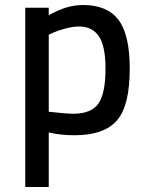

<svg xmlns="http://www.w3.org/2000/svg" viewBox="-20 -530 584 768"><path d="M81 218V-499H175V-469Q246 -510 312 -510Q409 -510 454 -450.5Q499 -391 499 -255Q499 -107 447.5 -48Q396 11 278 11Q224 11 175 0V218ZM296 -424Q272 -424 242 -416Q212 -408 194 -400L175 -391V-83Q247 -75 272 -75Q345 -75 373.5 -115.5Q402 -156 402 -256Q402 -346 375.5 -385Q349 -424 296 -424Z"/></svg>

Font: TitilliumText22L Lt
Style: Medium
Weight: 500
Designer: Campivisivi
Foundry: Campivisivi
Version: 1.000